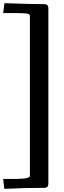

<svg xmlns="http://www.w3.org/2000/svg" viewBox="-46 -846 402 1207"><path d="M14 340 -19 341 -26 279Q72 280 107 276Q142 272 142 260V-745Q142 -754 134 -758Q116 -764 58 -764Q0 -764 -26 -764L-18 -826Q145 -820 233 -820Q258 -820 258 -794V310Q258 335 232 335Q96 335 14 340Z"/></svg>

Font: Lusitana
Style: Bold
Weight: 700
Designer: Ana Paula Megda
Foundry: Ana Paula Megda
Version: Version 1.001; ttfautohint (v1.4.1)